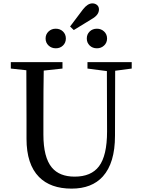

<svg xmlns="http://www.w3.org/2000/svg" viewBox="-20 -1101 838 1137"><path d="M404 16Q279 16 211 -53Q137 -128 137 -279V-394Q137 -589 136 -685L44 -695V-733H350V-695L239 -683Q237 -588 237 -394V-304Q237 -169 287 -109Q332 -55 422 -55Q520 -55 566 -116Q614 -179 614 -323L613 -680L498 -695V-733H760V-695L662 -682L661 -297Q661 -136 589 -56Q524 16 404 16ZM310 -931Q336 -931 353 -914.5Q370 -898 370 -873Q370 -848 353 -831.5Q336 -815 310.5 -815Q285 -815 267.5 -831.5Q250 -848 250 -873Q250 -898 267.5 -914.5Q285 -931 310 -931ZM554 -815Q528 -815 511 -831.5Q494 -848 494 -873Q494 -898 511 -914.5Q528 -931 554 -931Q579 -931 596.5 -914.5Q614 -898 614 -873Q614 -848 596.5 -831.5Q579 -815 554 -815ZM417 -923 395 -944 471 -1045Q499 -1081 527 -1081Q543 -1081 554.5 -1071.5Q566 -1062 566 -1045Q566 -1012 523 -988Z"/></svg>

Font: GenRyuMin TW M
Style: Regular
Weight: 500
Version: Version 1.501;PS 1;hotconv 16.6.51;makeotf.lib2.5.65220